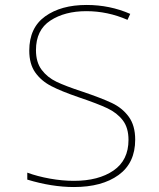

<svg xmlns="http://www.w3.org/2000/svg" viewBox="-20 -744 640 774"><path d="M90 -20V-48Q131 -33 181 -24Q231 -15 278 -15Q377 -15 437.5 -56.5Q498 -98 498 -180Q498 -229 475 -259Q452 -289 413 -307.5Q374 -326 297 -352Q227 -376 186.5 -397Q146 -418 122 -452Q98 -486 98 -540Q98 -632 162 -678Q226 -724 329 -724Q423 -724 505 -688L494 -664Q414 -699 328 -699Q241 -699 183 -661Q125 -623 125 -542Q125 -493 148 -462.5Q171 -432 207.5 -414.5Q244 -397 311 -375Q388 -349 430.5 -329Q473 -309 499 -273.5Q525 -238 525 -181Q525 -87 458 -38.5Q391 10 278 10Q189 10 90 -20Z"/></svg>

Font: Noto Sans Mono UI Thin
Style: Regular
Weight: 250
Monospace: yes
Designer: Monotype Design team
Foundry: Monotype Imaging Inc.
Version: Version 1.000